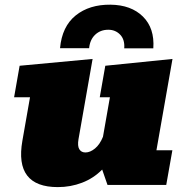

<svg xmlns="http://www.w3.org/2000/svg" viewBox="-20 -782 792 812"><path d="M224.6 9.3Q40 9.3 74.7 -187L106.9 -370.6H39.6L63 -503.9L371.6 -532.7L312 -193.4Q307.1 -164.6 315.4 -150.9Q323.7 -137.2 341.3 -137.2Q361.3 -137.2 381.8 -154.1Q402.3 -170.9 415.5 -203.6L444.8 -370.6H401.9L425.3 -503.9L709.5 -532.7L641.6 -146.5H709L683.1 0H434.6L412.1 -64.9Q375.5 -27.8 327.1 -9.3Q278.8 9.3 224.6 9.3ZM505.4 -577.6Q508.3 -614.3 488.3 -635.3Q468.3 -656.2 438 -656.2Q404.8 -656.2 382.6 -635.3Q360.4 -614.3 356.9 -578.1H233.9Q242.2 -669.9 300 -716.6Q357.9 -763.2 447.3 -762.2Q534.7 -761.2 584.5 -711.9Q634.3 -662.6 628.4 -577.6Z"/></svg>

Font: Bevan
Style: Italic
Weight: 400
Italic angle: -10°
Designer: Vernon Adams
Foundry: Vernon Adams
Version: Version 2.100; ttfautohint (v1.8.3)